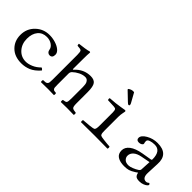

<svg xmlns="http://www.w3.org/2000/svg" viewBox="85 -1556 2391 2391"><g transform="rotate(45 1280.0 -360.5)"><path d="M579 -108Q518 -39 458 -14.5Q398 10 334 10Q214 10 145 -59Q76 -128 76 -233Q76 -343 152 -416.5Q228 -490 335 -490Q390 -490 441.5 -474Q493 -458 525 -431Q560 -402 560 -367Q560 -310 513 -310Q494 -310 480 -323Q466 -336 463 -358Q458 -396 419.5 -422.5Q381 -449 329 -449Q253 -449 210 -397Q167 -345 167 -257Q167 -166 221.5 -105Q276 -44 359 -44Q402 -44 454 -66Q506 -88 550 -133Q558 -132 567 -124Q576 -116 579 -108Z M841 -317V-122Q841 -90 842.5 -74Q844 -58 852.5 -49Q861 -40 869.5 -38.5Q878 -37 901 -35Q905 -30 905 -16Q905 -2 901 2Q841 0 798 0Q752 0 674 2Q670 -2 670 -16Q670 -30 674 -35Q703 -36 715.5 -37.5Q728 -39 738.5 -48Q749 -57 751.5 -73.5Q754 -90 754 -122V-559Q754 -615 742 -627Q730 -639 676 -641Q673 -644 671.5 -649.5Q670 -655 669.5 -661Q669 -667 670 -671Q704 -674 759.5 -682.5Q815 -691 832 -698Q845 -698 845 -688Q841 -648 841 -583L840 -400Q840 -394 842 -391.5Q844 -389 846 -390Q848 -391 850 -393Q937 -490 1059 -490Q1120 -490 1146 -456Q1173 -421 1173 -322V-122Q1173 -66 1187 -52.5Q1201 -39 1250 -35Q1254 -30 1254 -16.5Q1254 -3 1250 2Q1164 0 1130 0Q1095 0 1024 2Q1020 -2 1020 -16.5Q1020 -31 1024 -35Q1065 -39 1075.5 -51.5Q1086 -64 1086 -122V-321Q1086 -374 1074 -398Q1056 -434 1021 -434Q978 -434 934 -412Q890 -390 858 -359Q841 -341 841 -317Z M1660 -134Q1660 -109 1661.5 -94.5Q1663 -80 1667 -71Q1671 -62 1678 -57Q1686 -51 1743.5 -44Q1801 -37 1844 -35Q1849 -30 1849 -16Q1849 -2 1844 2Q1758 0 1618 0Q1463 0 1379 2Q1375 -2 1375 -16Q1375 -30 1379 -35Q1421 -37 1484 -44Q1547 -51 1555 -57Q1560 -61 1563.5 -67Q1567 -73 1569 -82Q1571 -91 1572 -103.5Q1573 -116 1573 -134V-364Q1573 -401 1562 -415Q1556 -423 1527.5 -425.5Q1499 -428 1422 -430Q1414 -446 1420 -463Q1527 -470 1594 -482Q1656 -493 1660 -493Q1665 -493 1669.5 -489Q1674 -485 1674 -480Q1674 -474 1667 -442.5Q1660 -411 1660 -372ZM1583 -729 1653 -603Q1659 -591 1659 -579Q1659 -575 1654.5 -571.5Q1650 -568 1644 -568Q1636 -568 1615 -588L1501 -697L1503 -708Q1534 -731 1568 -731Q1575 -731 1583 -729Z M2334 -250 2214 -227Q2151 -215 2117 -184.5Q2083 -154 2083 -112Q2083 -82 2106 -58.5Q2129 -35 2175 -35Q2201 -35 2239.5 -50.5Q2278 -66 2307 -85Q2326 -98 2327 -116ZM2327 -55H2324L2296 -36Q2252 -8 2221.5 1Q2191 10 2145 10Q2071 10 2027.5 -18Q1984 -46 1984 -107Q1984 -164 2038 -205Q2092 -246 2196 -264L2326 -286Q2336 -289 2336 -300Q2336 -450 2227 -450Q2184 -450 2150.5 -438.5Q2117 -427 2117 -403Q2117 -387 2119 -381Q2123 -373 2123 -360Q2123 -349 2106.5 -338.5Q2090 -328 2068 -328Q2023 -328 2023 -367Q2023 -412 2090.5 -451Q2158 -490 2237 -490Q2433 -490 2421 -302L2414 -141Q2410 -46 2475 -46Q2491 -46 2501.5 -55Q2512 -64 2514 -64Q2519 -64 2525 -57.5Q2531 -51 2531 -45Q2531 -38 2518 -25.5Q2505 -13 2476.5 -1.5Q2448 10 2413 10Q2366 10 2349 -7Q2332 -24 2327 -55Z"/></g></svg>

Font: Libertinus Mono
Style: Regular
Weight: 400
Designer: Philipp H. Poll
Foundry: Khaled Hosny
Version: Version 6.7